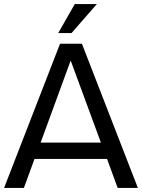

<svg xmlns="http://www.w3.org/2000/svg" viewBox="-23 -920 695 940"><path d="M343 -900 262 -758H327L451 -900ZM652 0 378 -706H271L-3 0H94L146 -142H501L553 0ZM322 -621H324L471 -222H176Z"/></svg>

Font: Alpha Lyrae Medium
Style: Regular
Weight: 500
Designer: Nikolay Petroussenko, Plamen Motev
Foundry: Fontfabric LLC
Version: Version 1.000;hotconv 1.0.109;makeotfexe 2.5.65596